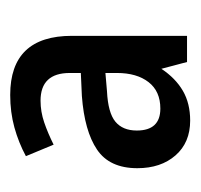

<svg xmlns="http://www.w3.org/2000/svg" viewBox="-28 -734 384 367"><g transform="rotate(-90 163.5 -550.0)"><path d="M166 -722Q279 -722 279 -604V-384H229L216 -433Q198 -406 174 -392Q150 -378 117 -378Q75 -378 50.5 -406Q26 -434 26 -479Q26 -532 61.5 -556Q97 -580 164 -585L208 -587V-608Q208 -664 155 -664Q134 -664 113.5 -657Q93 -650 71 -639L49 -692Q75 -706 104 -714Q133 -722 166 -722ZM173 -537Q132 -535 115 -521Q98 -507 98 -480Q98 -435 140 -435Q173 -435 190.5 -457.5Q208 -480 208 -518V-540Z"/></g></svg>

Font: Noto Sans Myanmar Condensed Medium
Style: Regular
Weight: 500
Width: 3
Designer: Monotype Design Team
Foundry: Monotype Imaging Inc.
Version: Version 2.107; ttfautohint (v1.8.4.7-5d5b)